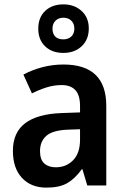

<svg xmlns="http://www.w3.org/2000/svg" viewBox="-20 -848 577 878"><path d="M270 -553Q466 -553 466 -364V0H379L357 -74H354Q323 -31 287.5 -10.5Q252 10 192 10Q122 10 80.5 -34.5Q39 -79 39 -158Q39 -242 95 -284.5Q151 -327 262 -331L346 -334V-363Q346 -413 324.5 -436Q303 -459 262 -459Q227 -459 193.5 -448.5Q160 -438 126 -421L87 -507Q126 -528 173 -540.5Q220 -553 270 -553ZM289 -255Q220 -252 191.5 -226.5Q163 -201 163 -157Q163 -118 182.5 -100.5Q202 -83 235 -83Q283 -83 314.5 -115.5Q346 -148 346 -209V-257ZM270 -606Q218 -606 186.5 -636Q155 -666 155 -717Q155 -768 186.5 -798Q218 -828 270 -828Q320 -828 353 -798Q386 -768 386 -718Q386 -667 353.5 -636.5Q321 -606 270 -606ZM270 -668Q292 -668 306 -681Q320 -694 320 -717Q320 -740 306 -753.5Q292 -767 270 -767Q248 -767 234 -753.5Q220 -740 220 -717Q220 -694 232.5 -681Q245 -668 270 -668Z"/></svg>

Font: Noto Sans Sinhala SemiCondensed SemiBold
Style: Regular
Weight: 600
Width: 4
Designer: Jelle Bosma - Monotype Design Team
Foundry: Monotype Imaging Inc.
Version: Version 2.006; ttfautohint (v1.8.4.7-5d5b)